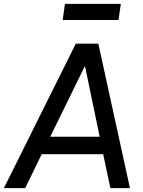

<svg xmlns="http://www.w3.org/2000/svg" viewBox="-47 -970 739 990"><path d="M-27 0 344 -745H460L623 0H522L485 -175H168L83 0ZM212 -265H467L391 -630ZM276 -867 288 -950H576L564 -867Z"/></svg>

Font: Plus Jakarta Sans Medium
Style: Italic
Weight: 500
Italic angle: -8°
Designer: Gumpita Rahayu
Foundry: Tokotype
Version: Version 2.071; ttfautohint (v1.8.4.7-5d5b);gftools[0.9.29]